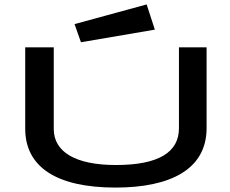

<svg xmlns="http://www.w3.org/2000/svg" viewBox="-20 -837 1040 868"><path d="M346 -646 680 -703 643 -817 317 -728ZM502 11C748 11 914 -70 914 -258V-623H789V-257C789 -150 699 -91 504 -91C320 -91 223 -151 223 -254V-623H94V-255C94 -82 236 11 502 11Z"/></svg>

Font: Inconsolata UltraExpanded
Style: Bold
Weight: 700
Width: 9
Monospace: yes
Designer: Raph Levien, Cyreal, Brenton Simpson
Foundry: Raph Levien, Cyreal, Google
Version: Version 3.100